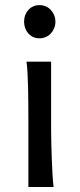

<svg xmlns="http://www.w3.org/2000/svg" viewBox="-20 -743 316 763"><path d="M75.7 -656.7Q75.7 -670.4 80.1 -682.4Q84.5 -694.3 92.5 -703.4Q100.6 -712.4 111.8 -717.5Q123 -722.7 136.7 -722.7Q150.4 -722.7 162.1 -717.5Q173.8 -712.4 182.1 -703.4Q190.4 -694.3 195.3 -682.4Q200.2 -670.4 200.2 -656.7Q200.2 -643.1 195.3 -631.1Q190.4 -619.1 182.1 -610.1Q173.8 -601.1 162.1 -595.9Q150.4 -590.8 136.7 -590.8Q123 -590.8 111.8 -595.9Q100.6 -601.1 92.5 -610.1Q84.5 -619.1 80.1 -631.1Q75.7 -643.1 75.7 -656.7ZM183.1 -231.9Q183.1 -208.5 183.8 -176.5Q184.6 -144.5 185.8 -111.8Q187 -79.1 188.7 -49.3Q190.4 -19.5 192.9 0H92.8V-258.8Q92.8 -294.4 92.5 -329.1Q92.3 -363.8 91.6 -394.8Q90.8 -425.8 89.4 -452.4Q87.9 -479 85.4 -498H183.1Z"/></svg>

Font: Andika New Basic
Style: Regular
Weight: 400
Designer: Victor Gaultney, Annie Olsen, Julie Remington, Don Collingsworth, Eric Hays
Foundry: SIL International
Version: Version 5.500